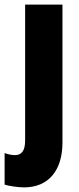

<svg xmlns="http://www.w3.org/2000/svg" viewBox="-58 -573 343 833"><path d="M46 240C153 240 213 166 213 45V-553H51V37C51 79 37 100 7 100C-7 100 -22 97 -38 91V228C-20 234 22 240 46 240Z"/></svg>

Font: Noto Sans Lao Looped ExtraCondensed Black
Style: Regular
Weight: 900
Width: 2
Designer: Mark Frömberg, Ben Mitchell
Foundry: The Fontpad Ltd
Version: Version 1.002